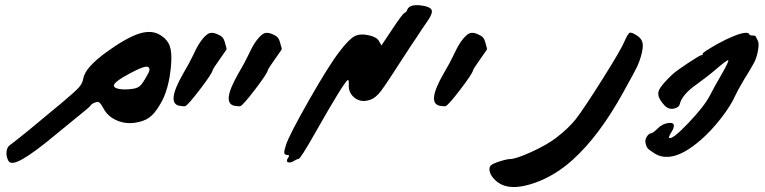

<svg xmlns="http://www.w3.org/2000/svg" viewBox="-20 -860 2996 752"><path d="M549 -552Q563 -575 565 -583.5Q567 -592 561 -597Q551 -606 488.5 -572.5Q426 -539 426 -525Q426 -516 444.5 -512Q463 -508 491 -511Q514 -513 524.5 -520.5Q535 -528 549 -552ZM13 -230Q4 -246 5.5 -264.5Q7 -283 18 -291Q68 -328 224 -459Q274 -501 288.5 -517Q303 -533 306 -552Q313 -595 397 -656Q476 -713 525.5 -728.5Q575 -744 609 -722Q636 -705 645 -679.5Q654 -654 650 -605Q642 -508 607 -451Q586 -415 564.5 -399.5Q543 -384 507 -379Q469 -374 435 -389.5Q401 -405 385 -436Q376 -453 369.5 -458Q363 -463 354 -459Q339 -454 335 -447Q330 -440 306 -421Q266 -389 202 -336Q116 -264 69.5 -237.5Q23 -211 13 -230Z M687 -445Q628 -451 697 -571Q725 -619 736 -643Q763 -703 790 -724Q805 -737 829 -727Q844 -721 850.5 -714.5Q857 -708 861 -693Q869 -668 867 -666L863 -660Q859 -655 852.5 -645Q846 -635 840 -627Q815 -592 813 -585Q810 -571 763 -509.5Q716 -448 705 -444Q703 -443 687 -445Z M903 -445Q844 -451 913 -571Q941 -619 952 -643Q979 -703 1006 -724Q1021 -737 1045 -727Q1060 -721 1066.5 -714.5Q1073 -708 1077 -693Q1085 -668 1083 -666L1079 -660Q1075 -655 1068.5 -645Q1062 -635 1056 -627Q1031 -592 1029 -585Q1026 -571 979 -509.5Q932 -448 921 -444Q919 -443 903 -445Z M1107 -225Q1104 -226 1104 -231.5Q1104 -237 1108 -241Q1117 -253 1106 -253Q1095 -253 1093.5 -260.5Q1092 -268 1100 -292Q1113 -332 1190.5 -468Q1268 -604 1309 -657Q1346 -706 1368.5 -718Q1391 -730 1428 -721Q1457 -714 1465 -698L1474 -682L1516 -745Q1557 -807 1565 -810Q1572 -812 1575 -822Q1585 -847 1640 -837Q1659 -833 1666.5 -826.5Q1674 -820 1670.5 -807.5Q1667 -795 1652 -774Q1648 -769 1635.5 -750Q1623 -731 1609.5 -710.5Q1596 -690 1585 -674Q1493 -531 1472.5 -504Q1452 -477 1432 -470Q1390 -454 1361 -484Q1345 -502 1346 -525Q1347 -547 1343 -547Q1329 -542 1213 -337Q1158 -240 1150 -238Q1143 -237 1128 -228Q1115 -221 1107 -225Z M1707 -445Q1648 -451 1717 -571Q1745 -619 1756 -643Q1783 -703 1810 -724Q1825 -737 1849 -727Q1864 -721 1870.5 -714.5Q1877 -708 1881 -693Q1889 -668 1887 -666L1883 -660Q1879 -655 1872.5 -645Q1866 -635 1860 -627Q1835 -592 1833 -585Q1830 -571 1783 -509.5Q1736 -448 1725 -444Q1723 -443 1707 -445Z M1945 -137Q1926 -146 1912 -162.5Q1898 -179 1897 -195Q1896 -206 1902.5 -212Q1909 -218 1928 -225Q1964 -237 1977 -237Q2000 -237 2060.5 -264.5Q2121 -292 2158 -320Q2206 -357 2235 -393Q2270 -439 2341 -552Q2412 -665 2425 -696Q2439 -728 2446 -731.5Q2453 -735 2476 -720Q2494 -708 2497 -690.5Q2500 -673 2490 -638Q2483 -615 2475.5 -599Q2468 -583 2422 -500Q2328 -329 2224 -235Q2155 -172 2073.5 -143.5Q1992 -115 1945 -137Z M2544 -259Q2523 -272 2517 -279Q2511 -286 2508 -302Q2506 -313 2513.5 -325Q2521 -337 2530 -338Q2537 -338 2557 -358Q2572 -373 2593.5 -377.5Q2615 -382 2619 -371Q2621 -360 2610 -343Q2597 -322 2601 -320Q2613 -312 2676 -378Q2739 -444 2761 -487Q2775 -515 2804 -565Q2837 -622 2832 -624Q2828 -626 2787 -591Q2756 -564 2705 -527Q2651 -489 2642 -451Q2639 -440 2623 -435.5Q2607 -431 2594 -438Q2582 -445 2567 -467Q2553 -489 2561.5 -508Q2570 -527 2613 -568Q2628 -582 2674 -612.5Q2720 -643 2727 -644Q2734 -644 2732 -649Q2730 -654 2792 -689Q2823 -706 2851 -717.5Q2879 -729 2895 -731Q2911 -733 2914 -727Q2915 -721 2927 -721Q2939 -721 2940 -717Q2942 -712 2948 -701Q2954 -691 2948.5 -660.5Q2943 -630 2931 -610Q2928 -604 2914.5 -581.5Q2901 -559 2894 -548Q2867 -502 2861 -488Q2843 -447 2804.5 -397.5Q2766 -348 2726 -313Q2655 -251 2602 -246Q2569 -243 2544 -259Z"/></svg>

Font: Lilach
Style: Regular
Weight: 400
Version: Version 1.0